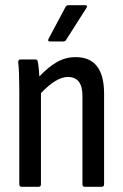

<svg xmlns="http://www.w3.org/2000/svg" viewBox="-20 -716 473 736"><path d="M63 0Q54 0 54 -10V-366Q54 -402 53 -430.5Q52 -459 50 -476Q49 -488 58 -488H116Q124 -488 125 -479Q127 -469 128.5 -453.5Q130 -438 131 -423Q165 -459 198 -478Q231 -497 270 -497Q379 -497 379 -357V-10Q379 0 370 0H305Q296 0 296 -10V-349Q296 -421 240 -421Q196 -421 137 -359V-10Q137 0 128 0ZM172 -557Q161 -557 166 -567L231 -689Q235 -696 242 -696H306Q318 -696 311 -685L234 -564Q231 -557 221 -557Z"/></svg>

Font: Sofia Sans Condensed Medium
Style: Regular
Weight: 500
Designer: Botio Nikoltchev, Ani Petrova
Foundry: lettersoup
Version: Version 4.101; ttfautohint (v1.8.4.7-5d5b)